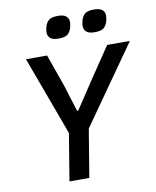

<svg xmlns="http://www.w3.org/2000/svg" viewBox="-96 -975 854 1048"><g transform="rotate(-10 330.5 -450.5)"><path d="M203 0 246 -261 85 -698H202L264 -523L311 -372H317L417 -523L535 -698H661L357 -266L313 0ZM282 -778Q248 -778 234.5 -790.5Q221 -803 221 -821Q221 -826 221.5 -831.5Q222 -837 224 -846Q228 -869 243 -885Q258 -901 296 -901Q330 -901 343.5 -888.5Q357 -876 357 -858Q357 -853 356.5 -847.5Q356 -842 354 -833Q350 -810 335 -794Q320 -778 282 -778ZM482 -778Q448 -778 434.5 -790.5Q421 -803 421 -821Q421 -826 421.5 -831.5Q422 -837 424 -846Q428 -869 443 -885Q458 -901 496 -901Q530 -901 543.5 -888.5Q557 -876 557 -858Q557 -853 556.5 -847.5Q556 -842 554 -833Q550 -810 535 -794Q520 -778 482 -778Z"/></g></svg>

Font: IBM Plex Mono Medium
Style: Italic
Weight: 500
Italic angle: -9°
Monospace: yes
Designer: Mike Abbink, Paul van der Laan, Pieter van Rosmalen
Foundry: Bold Monday
Version: Version 2.3